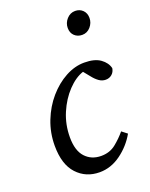

<svg xmlns="http://www.w3.org/2000/svg" viewBox="-142 -819 709 907"><g transform="rotate(-20 212.5 -365.0)"><path d="M200 13Q131 13 86.5 -35Q42 -83 42 -177Q42 -242 65 -300.5Q88 -359 126.5 -403.5Q165 -448 212 -473.5Q259 -499 307 -499Q359 -499 387.5 -478.5Q416 -458 423 -429Q420 -410 407 -399Q394 -388 376 -388Q358 -388 342.5 -399Q327 -410 313 -428L287 -460Q247 -447 209 -407Q171 -367 147 -310.5Q123 -254 123 -190Q123 -123 153.5 -90Q184 -57 233 -57Q276 -57 306.5 -81.5Q337 -106 360 -134L387 -113Q357 -60 307 -23.5Q257 13 200 13ZM344 -625Q321 -625 305.5 -639.5Q290 -654 290 -679Q290 -704 307.5 -723.5Q325 -743 350 -743Q373 -743 388 -728Q403 -713 403 -689Q403 -664 386 -644.5Q369 -625 344 -625Z"/></g></svg>

Font: Source Serif 4 SmText
Style: Italic
Weight: 400
Italic angle: -12°
Designer: Frank Grießhammer
Foundry: Adobe
Version: Version 4.005;hotconv 1.1.0;makeotfexe 2.6.0